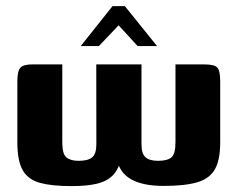

<svg xmlns="http://www.w3.org/2000/svg" viewBox="-20 -613 789 638"><path d="M217.5 5.4Q152.8 5.4 113.3 -5.2Q73.9 -15.8 55.8 -46.9Q37.7 -78.1 37.7 -138.7V-342.7Q37.7 -376.6 47.4 -387.8Q57.1 -399 87.1 -399H187V-139.9Q187 -101.2 200.7 -89.9Q214.5 -78.6 241.5 -78.6Q272.6 -78.6 286.4 -90.2Q300.2 -101.8 300.2 -134L299.9 -399H450.2V-133.4Q450.2 -101.8 463.8 -90.2Q477.4 -78.6 505.4 -78.6Q535.8 -78.6 549.5 -89.9Q563.1 -101.2 563.1 -140.6V-399H658.8Q692.6 -399 702.1 -388.5Q711.7 -378 711.7 -342.7V-138.7Q711.7 -81.2 693.9 -50.2Q676.2 -19.2 635.2 -7.2Q594.1 4.8 523.3 4.8Q453.9 4.8 414.9 -17.7Q375.8 -40.1 367.4 -88.1L383.3 -88.5Q375.2 -52.6 356.5 -32.1Q337.7 -11.7 304.4 -3.1Q271 5.4 217.5 5.4ZM248.3 -460 353.8 -592.6H394.9L501.8 -460H437.3L374.2 -528.9L308.6 -460Z"/></svg>

Font: Genos Thin
Style: Regular
Weight: 100
Designer: Robert E. Leuschke
Foundry: Robert E. Leuschke
Version: Version 1.010